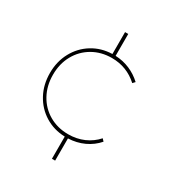

<svg xmlns="http://www.w3.org/2000/svg" viewBox="-185 -778 971 1041"><g transform="rotate(30 300.0 -257.5)"><path d="M314 0V139H294V0Q225 -2 170 -36Q115 -70 83.5 -128Q52 -186 52 -259Q52 -331 83.5 -389Q115 -447 170 -481Q225 -515 294 -517V-654H314V-517Q362 -515 404 -497Q446 -479 479 -448L466 -434Q397 -497 303 -497Q237 -497 184 -466.5Q131 -436 101 -382Q71 -328 71 -259Q71 -190 101 -135.5Q131 -81 184 -50.5Q237 -20 303 -20Q356 -20 400.5 -39.5Q445 -59 477 -95L490 -81Q458 -44 412.5 -23Q367 -2 314 0Z"/></g></svg>

Font: Gontserrat Thin
Style: Regular
Weight: 250
Designer: Julieta Ulanovsky
Foundry: Julieta Ulanovsky
Version: Version 6.001